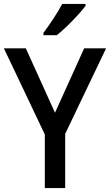

<svg xmlns="http://www.w3.org/2000/svg" viewBox="-20 -961 562 981"><path d="M261 -385 410 -714H522L313 -277V0H209V-274L0 -714H112ZM417 -931Q403 -912 377 -883.5Q351 -855 322 -827Q293 -799 270 -781H202V-793Q226 -825 253 -866Q280 -907 298 -941H417Z"/></svg>

Font: Noto Sans Kannada SemiCondensed Medium
Style: Regular
Weight: 500
Width: 4
Designer: Jelle Bosma - Monotype Design Team
Foundry: Monotype Imaging Inc.
Version: Version 2.005; ttfautohint (v1.8.4.7-5d5b)